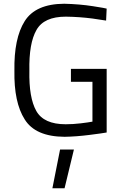

<svg xmlns="http://www.w3.org/2000/svg" viewBox="-20 -722 656 1026"><path d="M375 77 325 284H260L301 77ZM474 -285V-72Q453 -68 412 -63Q370 -58 331 -58Q214 -58 174 -129Q134 -200 137 -344Q134 -491 175 -562Q215 -633 332 -633Q405 -632 474 -623Q542 -613 547 -612L550 -676Q546 -678 476 -689Q406 -700 323 -702Q170 -701 112 -609Q54 -517 57 -344Q54 -175 112 -84Q169 8 325 9Q387 8 458 -1Q529 -10 550 -14V-354H359V-285Z"/></svg>

Font: RazerF5
Style: Regular
Weight: 400
Foundry: Razer Inc.
Version: Version 2